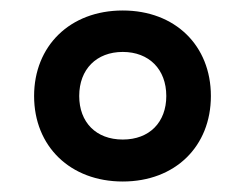

<svg xmlns="http://www.w3.org/2000/svg" viewBox="-20 -744 468 366"><path d="M214 -398C314 -398 382 -465 382 -561C382 -657 314 -724 214 -724C113 -724 45 -656 45 -561C45 -465 114 -398 214 -398ZM214 -478C163 -478 131 -511 131 -561C131 -612 164 -645 214 -645C264 -645 297 -612 297 -561C297 -511 265 -478 214 -478Z"/></svg>

Font: Noto Sans Bengali UI SemiBold
Style: Regular
Weight: 600
Designer: Jelle Bosma - Monotype Design Team
Foundry: Monotype Imaging Inc.
Version: Version 2.003